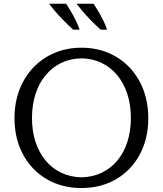

<svg xmlns="http://www.w3.org/2000/svg" viewBox="-20 -975 853 1006"><path d="M406.7 10.2Q329.4 10.2 265 -16.5Q200.6 -43.2 153.8 -92.3Q106.9 -141.4 81.4 -208.4Q56 -275.3 56 -356Q56 -436.6 81.7 -504.1Q107.4 -571.5 154.5 -621Q201.5 -670.6 265.7 -697.8Q329.9 -725 406.7 -725Q483.9 -725 548.1 -697.9Q612.2 -670.7 659 -621.1Q705.9 -571.5 731.4 -504.1Q757 -436.6 757 -356Q757 -275.3 731.7 -208.4Q706.4 -141.4 659.5 -92.3Q612.7 -43.2 548.5 -16.5Q484.3 10.2 406.7 10.2ZM406.7 -45.9Q465.1 -47.3 512.8 -70Q560.6 -92.8 594.8 -133.8Q629 -174.9 647.3 -231.4Q665.7 -287.8 665.7 -356.8Q665.7 -425.7 647.1 -482.7Q628.5 -539.7 594 -581.2Q559.6 -622.6 512.1 -645.6Q464.6 -668.5 406.7 -669.2Q348.7 -668.5 301.2 -645.6Q253.7 -622.6 219.3 -581.2Q184.8 -539.7 166.2 -482.7Q147.6 -425.7 147.6 -356.8Q147.6 -288.2 166.1 -231.5Q184.7 -174.9 218.9 -133.8Q253.1 -92.8 300.6 -70Q348.2 -47.3 406.7 -45.9ZM507.3 -819.5Q478.6 -845.4 454.2 -870.7Q429.8 -895.9 411.3 -917.8Q392.7 -939.7 380.9 -955.4H470.5Q479.6 -941.3 491.8 -921.2Q504.1 -901.1 517.2 -875.7Q530.3 -850.3 541.3 -819.5ZM363.3 -819.5Q334.7 -845.4 310.3 -870.7Q285.9 -895.9 267.3 -917.8Q248.8 -939.7 236.9 -955.4H326.6Q335.7 -941.3 347.9 -921.2Q360.2 -901.1 373.3 -875.7Q386.4 -850.3 397.4 -819.5Z"/></svg>

Font: Russolo 10pt ExtraLight
Style: Regular
Weight: 200
Designer: Micah Stupak-Hahn
Version: Version 1.000